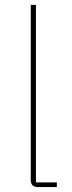

<svg xmlns="http://www.w3.org/2000/svg" viewBox="-20 -760 291 780"><path d="M133.8 0Q105 0 105 -28.8V-740.2H126V-19H210.9V0Z"/></svg>

Font: Anuphan Thin
Style: Regular
Weight: 250
Designer: Mike Abbink, Paul van der Laan, Pieter van Rosmalen, Mint Tantisuwanna
Foundry: Bold Monday; Cadson Demak
Version: Version 3.002;hotconv 1.0.109;makeotfexe 2.5.65596